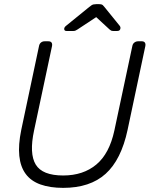

<svg xmlns="http://www.w3.org/2000/svg" viewBox="-20 -900 731 930"><path d="M286 10Q222 10 176 -6.5Q130 -23 104.5 -57.5Q79 -92 73.5 -145Q68 -198 83 -271L169 -677Q171 -688 178.5 -694Q186 -700 196 -700H214Q225 -700 229.5 -694Q234 -688 232 -677L145 -268Q121 -156 153 -103Q185 -50 286 -50Q383 -50 446.5 -103Q510 -156 534 -268L621 -677Q623 -688 631 -694Q639 -700 649 -700H667Q677 -700 681.5 -694Q686 -688 684 -677L598 -271Q567 -126 491.5 -58Q416 10 286 10ZM302 -750Q291 -750 291 -760Q291 -768 300 -775L412 -866Q425 -877 432.5 -878.5Q440 -880 447 -880H457Q465 -880 471.5 -878.5Q478 -877 486 -866L559 -776Q565 -769 563 -761Q561 -750 548 -750H528Q522 -750 518 -752Q514 -754 511 -757L446 -817L355 -757Q350 -754 346 -752Q342 -750 336 -750Z"/></svg>

Font: Rubik Light
Style: Italic
Weight: 300
Italic angle: -12°
Designer: Hubert and Fischer
Foundry: Hubert and Fischer
Version: Version 2.300;gftools[0.9.30]